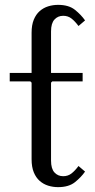

<svg xmlns="http://www.w3.org/2000/svg" viewBox="-20 -760 390 790"><path d="M303 -77 330 -54Q314 -31 288.5 -10.5Q263 10 219 10Q198 10 178.5 4Q159 -2 143.5 -15.5Q128 -29 119 -51Q110 -73 110 -105V-420L105 -425H20V-460H190H320V-425H195L190 -420V-99Q190 -66 204 -50.5Q218 -35 240 -35Q260 -35 274.5 -46.5Q289 -58 303 -77ZM190 -460H110V-625Q110 -657 119 -679Q128 -701 143.5 -714.5Q159 -728 178.5 -734Q198 -740 219 -740Q263 -740 288.5 -719.5Q314 -699 330 -676L303 -653Q289 -672 274.5 -683.5Q260 -695 240 -695Q218 -695 204 -679.5Q190 -664 190 -631Z"/></svg>

Font: Brygada 1918
Style: Regular
Weight: 400
Designer: Mateusz Machalski | Borys Kosmynka | Przemek Hoffer
Foundry: NIEPODLEGLA 2018
Version: Version 3.006